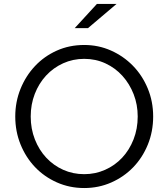

<svg xmlns="http://www.w3.org/2000/svg" viewBox="-20 -938 850 969"><path d="M57 0ZM753 -350Q753 -274 726 -208Q699 -142 652 -93.5Q605 -45 541.5 -17Q478 11 405 11Q331 11 267 -17.5Q203 -46 156.5 -95Q110 -144 83.5 -209.5Q57 -275 57 -350Q57 -424 83.5 -489.5Q110 -555 156.5 -604.5Q203 -654 266.5 -682.5Q330 -711 405 -711Q477 -711 540 -683Q603 -655 650.5 -606.5Q698 -558 725.5 -492Q753 -426 753 -350ZM675 -350Q675 -410 654.5 -462.5Q634 -515 598 -555Q562 -595 512.5 -618Q463 -641 405 -641Q348 -641 298.5 -618.5Q249 -596 212.5 -556.5Q176 -517 155.5 -464Q135 -411 135 -350Q135 -288 156 -234.5Q177 -181 213.5 -142Q250 -103 299 -81Q348 -59 405 -59Q461 -59 510.5 -81Q560 -103 596.5 -142Q633 -181 654 -234.5Q675 -288 675 -350ZM469 -918H568L424 -796H357Z"/></svg>

Font: Rosa Sans Light
Style: Regular
Weight: 300
Designer: Pentagram / MCKL
Foundry: Pentagram / MCKL
Version: Version 1.005;September 16, 2019;FontCreator 11.5.0.2425 64-